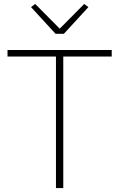

<svg xmlns="http://www.w3.org/2000/svg" viewBox="-20 -951 603 971"><path d="M300 -665V0H263V-665H18V-698H545V-665ZM261 -780 137 -915 158 -931 282 -806 406 -931 427 -915 303 -780Z"/></svg>

Font: Plexus Sans ExtraLight
Style: Regular
Weight: 250
Version: Version 2.001;PS 002.001;hotconv 1.0.70;makeotf.lib2.5.58329